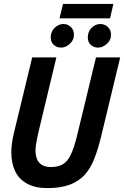

<svg xmlns="http://www.w3.org/2000/svg" viewBox="-20 -949 636 984"><path d="M223 15Q160 15 118.5 -8Q77 -31 57.5 -72Q38 -113 38 -168Q38 -189 41 -212.5Q44 -236 50 -262L145 -655H269L175 -263Q170 -239 166 -217.5Q162 -196 162 -178Q162 -153 169.5 -134Q177 -115 194.5 -104Q212 -93 242 -93Q277 -93 301 -106.5Q325 -120 342 -154.5Q359 -189 374 -250L472 -655H596L496 -240Q481 -180 462 -132.5Q443 -85 413.5 -52.5Q384 -20 337.5 -2.5Q291 15 223 15ZM294 -705Q271 -705 255.5 -719Q240 -733 240 -757Q240 -788 260.5 -807Q281 -826 305 -826Q327 -826 343 -811Q359 -796 359 -771Q359 -743 337.5 -724Q316 -705 294 -705ZM483 -705Q461 -705 445.5 -719Q430 -733 430 -757Q430 -788 450 -807Q470 -826 494 -826Q516 -826 532.5 -811Q549 -796 549 -771Q549 -743 527.5 -724Q506 -705 483 -705ZM285 -855 303 -929H561L544 -855Z"/></svg>

Font: Ubuntu Sans Mono SemiBold
Style: Italic
Weight: 600
Italic angle: -13.5°
Monospace: yes
Designer: Dalton Maag Ltd
Foundry: Dalton Maag Ltd
Version: Version 1.006